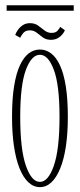

<svg xmlns="http://www.w3.org/2000/svg" viewBox="-20 -720 314 750"><path d="M136 11Q111 11 90.8 -8Q70.5 -27 56.2 -62.8Q42 -98.5 34.5 -149.2Q27 -200 27 -263.5Q27 -333 35 -383Q43 -433 57.8 -464.8Q72.5 -496.5 92.2 -511.5Q112 -526.5 136 -526.5Q159.5 -526.5 179.5 -511.5Q199.5 -496.5 214.2 -464.8Q229 -433 237 -383Q245 -333 245 -263.5Q245 -200 237.5 -149.2Q230 -98.5 215.5 -62.8Q201 -27 181 -8Q161 11 136 11ZM136 -9.5Q168.5 -9.5 190.5 -73.2Q212.5 -137 212.5 -263.5Q212.5 -387.5 190.5 -446.8Q168.5 -506 136 -506Q103 -506 81 -446.8Q59 -387.5 59 -263.5Q59 -137 81 -73.2Q103 -9.5 136 -9.5ZM178.5 -564.5Q160 -564.5 147.5 -573.8Q135 -583 123.5 -592.2Q112 -601.5 96.5 -601.5Q79 -601.5 70.2 -590.2Q61.5 -579 59 -572.5L39.5 -583.5Q42.5 -592.5 49.8 -603Q57 -613.5 68.8 -621.5Q80.5 -629.5 97 -629.5Q116 -629.5 129 -620Q142 -610.5 154 -601Q166 -591.5 181.5 -591.5Q197.5 -591.5 205 -600.2Q212.5 -609 215 -615L233.5 -602Q230.5 -594 223.2 -585.2Q216 -576.5 205 -570.5Q194 -564.5 178.5 -564.5ZM6 -678V-699.5H268V-678Z"/></svg>

Font: Imbue 48pt Thin
Style: Regular
Weight: 250
Designer: Tyler Finck
Foundry: Etcetera Type Company
Version: Version 1.102